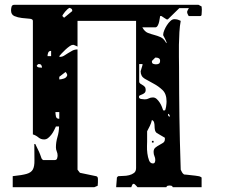

<svg xmlns="http://www.w3.org/2000/svg" viewBox="-20 -767 1040 800"><path d="M820 -740 821 -727Q821 -723 820.5 -715.5Q820 -708 820 -707Q820 -700 813 -700H767Q766 -700 763.5 -705Q761 -710 760 -713V-720Q761 -722 763.5 -727Q766 -732 767 -733H727L680 -687Q679 -686 677 -686Q674 -686 673 -687Q672 -687 663.5 -693Q655 -699 653 -700H647Q647 -700 646 -692.5Q645 -685 643 -676Q641 -667 637 -660Q633 -653 627 -653H573Q583 -635 596 -630Q609 -625 622.5 -621.5Q636 -618 649.5 -612Q663 -606 673 -587Q674 -588 674 -590Q674 -593 673 -593Q673 -594 671 -598Q669 -602 667 -606.5Q665 -611 662.5 -615Q660 -619 660 -620V-623Q660 -630 664.5 -641Q669 -652 675.5 -662Q682 -672 690 -679.5Q698 -687 706 -687Q714 -687 719.5 -685.5Q725 -684 733 -680Q729 -659 727.5 -633Q726 -607 725.5 -580.5Q725 -554 725.5 -529.5Q726 -505 726 -488Q726 -427 726.5 -378Q727 -329 727.5 -280.5Q728 -232 729.5 -179.5Q731 -127 733 -60Q735 -55 738.5 -49Q742 -43 747 -40Q750 -40 758.5 -39Q767 -38 776.5 -37Q786 -36 794.5 -35Q803 -34 807 -33Q810 -33 815 -30.5Q820 -28 820 -27V13H700Q698 8 694.5 7Q691 6 687 6Q682 6 678.5 7Q675 8 673 13H553Q552 12 547 6.5Q542 1 540 0Q539 -1 537 -1Q534 -1 533 0Q532 1 529.5 6.5Q527 12 527 13H464Q464 11 464.5 5.5Q465 0 465.5 -6.5Q466 -13 466.5 -18.5Q467 -24 467 -27Q467 -28 469.5 -30.5Q472 -33 473 -33Q481 -34 493.5 -34Q506 -34 518 -37Q530 -40 538.5 -46.5Q547 -53 547 -67V-680H303V-573Q302 -574 295.5 -576.5Q289 -579 287 -580H283Q278 -580 269.5 -574Q261 -568 252.5 -560Q244 -552 236.5 -544Q229 -536 227 -533Q226 -533 227.5 -532Q229 -531 229 -530Q239 -530 247 -535Q255 -540 263.5 -545.5Q272 -551 281.5 -556Q291 -561 303 -561V-60L313 -47L380 -33Q388 -32 388 -21Q388 -10 388 -7L387 7L373 13H33V-33Q72 -37 91 -42.5Q110 -48 117 -61Q124 -74 123.5 -99Q123 -124 123 -167H127L140 -140Q140 -140 142.5 -135Q145 -130 147 -124Q149 -118 151 -113Q153 -108 153 -107Q154 -105 156.5 -102.5Q159 -100 160 -100H207Q216 -100 218 -107Q220 -114 220 -119Q220 -128 216.5 -136Q213 -144 213 -153Q213 -175 219.5 -196.5Q226 -218 226 -240H213Q210 -234 205.5 -224.5Q201 -215 194.5 -206.5Q188 -198 180.5 -192Q173 -186 164 -186Q150 -186 140 -194.5Q130 -203 117 -207V-680Q117 -688 103 -689Q89 -690 71.5 -692Q54 -694 40 -700Q26 -706 26 -724Q26 -730 28 -738.5Q30 -747 40 -747H807ZM280 -720Q281 -720 281 -723Q281 -726 280 -727Q279 -731 273 -733Q273 -734 270 -734Q267 -734 267 -733Q266 -733 261 -728.5Q256 -724 251 -718Q246 -712 242.5 -706.5Q239 -701 240 -700L247 -693ZM193 -555Q184 -555 181 -548Q178 -541 178 -533H193ZM613 -510Q613 -503 618.5 -501Q624 -499 630 -499Q638 -499 642.5 -502Q647 -505 647 -514Q647 -521 642 -524Q637 -527 630 -527H627L613 -513ZM140 -500Q137 -499 133 -493Q135 -487 142.5 -486Q150 -485 155 -485Q155 -490 152.5 -495Q150 -500 143 -500ZM667 -307Q668 -307 669.5 -311.5Q671 -316 672 -322.5Q673 -329 673.5 -335Q674 -341 674 -344Q674 -376 657 -392Q640 -408 620 -418.5Q600 -429 583 -439Q566 -449 566 -470Q566 -473 567 -473Q567 -475 570 -483.5Q573 -492 573 -493Q574 -496 574 -500H560V-427Q560 -422 564 -419Q568 -416 573.5 -413Q579 -410 583 -405.5Q587 -401 587 -393Q587 -384 582.5 -380Q578 -376 573 -374Q568 -372 563.5 -370Q559 -368 559 -363Q559 -356 568.5 -354.5Q578 -353 583 -353Q593 -353 600 -357Q607 -361 617 -361Q626 -361 633 -354.5Q640 -348 645.5 -339.5Q651 -331 654.5 -322Q658 -313 660 -307ZM227 -436Q234 -436 245.5 -439.5Q257 -443 260 -453Q261 -455 258 -460.5Q255 -466 253 -467L227 -447ZM227 -300H211Q211 -292 213 -282Q215 -272 227 -272ZM687 -287Q684 -292 680 -293V-287Q682 -282 687 -280ZM667 -193 633 -213Q627 -218 625.5 -226Q624 -234 624 -242Q624 -250 622 -257Q620 -264 613 -267Q610 -254 604.5 -242.5Q599 -231 593 -220V-177Q593 -173 592.5 -158.5Q592 -144 594 -128Q596 -112 601 -99Q606 -86 617 -86Q623 -86 625 -90.5Q627 -95 627 -100Q627 -109 623.5 -116.5Q620 -124 620 -134Q620 -146 627.5 -152Q635 -158 643.5 -162.5Q652 -167 659.5 -172Q667 -177 667 -187ZM613 -173V-180H620V-173Z"/></svg>

Font: Genkaimincho
Style: Regular
Weight: 800
Designer: Dr. Ken Lunde (project architect, glyph set definition & overall production); Masataka HATTORI \u670D \u90E8 \u6B63 \u8C
Foundry: Adobe Systems Incorporated
Version: Version 1.00